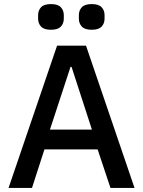

<svg xmlns="http://www.w3.org/2000/svg" viewBox="-20 -922 702 942"><path d="M522 0 459 -189H198L137 0H22L260 -698H402L640 0ZM331 -594H326L225 -286H431ZM230 -776Q196 -776 181.5 -791.5Q167 -807 167 -830V-848Q167 -871 181.5 -886.5Q196 -902 230 -902Q264 -902 278.5 -886.5Q293 -871 293 -848V-830Q293 -807 278.5 -791.5Q264 -776 230 -776ZM430 -776Q396 -776 381.5 -791.5Q367 -807 367 -830V-848Q367 -871 381.5 -886.5Q396 -902 430 -902Q464 -902 478.5 -886.5Q493 -871 493 -848V-830Q493 -807 478.5 -791.5Q464 -776 430 -776Z"/></svg>

Font: IBM Plex Sans Arabic Medm
Style: Regular
Weight: 500
Designer: Mike Abbink, Paul van der Laan, Pieter van Rosmalen, Wael Morcos, Khajak Apelian
Foundry: Bold Monday
Version: Version 1.005